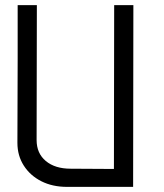

<svg xmlns="http://www.w3.org/2000/svg" viewBox="-20 -730 640 750"><path d="M48 -172 49 -500V-710H124L123 -183Q123 -131 159 -101Q195 -71 256 -71L425 -70L426 -710H501L500 0H242Q185 0 141.5 -22Q98 -44 73 -83Q48 -122 48 -172Z"/></svg>

Font: Orbit
Style: Regular
Weight: 400
Designer: Sooun Cho
Foundry: JAMO
Version: Version 1.000; ttfautohint (v1.8.4.7-5d5b);gftools[0.9.29]